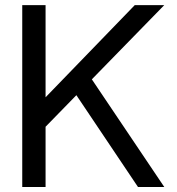

<svg xmlns="http://www.w3.org/2000/svg" viewBox="-20 -743 702 763"><path d="M268.1 -387.7 528.3 0H632.8L331.5 -447.8ZM161.1 -239.3 632.8 -722.7Q622.1 -722.7 606.4 -722.7Q590.8 -722.7 574.2 -722.7Q557.6 -722.7 542.2 -722.7Q526.9 -722.7 515.6 -722.7L161.1 -356.4V-722.7H68.4V0H161.1Z"/></svg>

Font: Giphurs SC
Style: Regular
Weight: 400
Version: Version 0.920